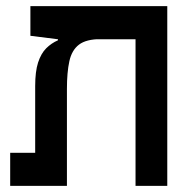

<svg xmlns="http://www.w3.org/2000/svg" viewBox="-20 -606 626 626"><path d="M525.4 0H421.9V-585.9H525.4ZM168.9 -474.6V-510.3L309.1 -478.5Q261.2 -478.5 237.5 -460.4Q213.9 -442.4 206.1 -406.2Q198.2 -370.1 198.2 -315.9V0H94.7V-325.2Q94.7 -373 104.2 -402.3Q113.8 -431.6 130.6 -448.5Q147.5 -465.3 168.9 -474.6ZM524.9 -585.9V-478H168.9L79.1 -489.3V-585.9ZM173.3 -107.9V0H13.2V-107.9Z"/></svg>

Font: Cascadia Mono Medium
Style: Regular
Weight: 500
Monospace: yes
Designer: Aaron Bell
Foundry: Saja Typeworks
Version: Version 2407.024